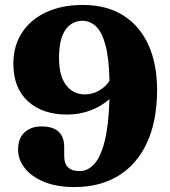

<svg xmlns="http://www.w3.org/2000/svg" viewBox="-20 -738 688 776"><path d="M281 18Q208.5 18 157.5 -3.2Q106.5 -24.5 79.8 -59Q53 -93.5 53 -133.5Q53 -178 78.8 -202.5Q104.5 -227 148 -227Q239.5 -227 239.5 -143V-106Q239.5 -46.5 302.5 -46.5Q334.5 -46.5 360.5 -74.5Q386.5 -102.5 402.8 -166.2Q419 -230 422.5 -337.5Q391.5 -309.5 347 -292.2Q302.5 -275 251 -275Q151.5 -275 92.8 -328.8Q34 -382.5 34 -481Q34 -551.5 68.2 -605Q102.5 -658.5 165.8 -688.2Q229 -718 314.5 -718Q411 -718 478 -675.8Q545 -633.5 580 -556.2Q615 -479 615 -373Q614.5 -249 574.2 -161.5Q534 -74 459.2 -28Q384.5 18 281 18ZM218.5 -504Q218.5 -431.5 247.2 -394Q276 -356.5 322.5 -356.5Q353 -356.5 379.8 -371.5Q406.5 -386.5 422.5 -411.5Q420.5 -506 405.5 -558.8Q390.5 -611.5 366.5 -632.8Q342.5 -654 313.5 -654Q270 -654 244.2 -617Q218.5 -580 218.5 -504Z"/></svg>

Font: Fraunces 9pt S050
Style: Bold
Weight: 700
Version: Version 1.000; ttfautohint (v1.8.3)